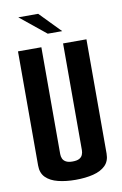

<svg xmlns="http://www.w3.org/2000/svg" viewBox="-88 -824 560 879"><g transform="rotate(-10 192.0 -384.0)"><path d="M191.4 5Q146.4 5 110.3 -4Q74.2 -13 53.6 -33.5Q32.9 -54 32.9 -89V-620H141.6V-123.5Q141.6 -112 145.9 -102.1Q150.3 -92.2 161.2 -86.2Q172.2 -80.1 191.4 -80.1Q212.2 -80.1 223.2 -86.2Q234.1 -92.2 238.3 -102.5Q242.5 -112.7 242.5 -123.5V-620H351.1V-89Q351.1 -54 330.3 -33.5Q309.5 -13 273.4 -4Q237.3 5 191.4 5ZM181.2 -676.1 61.3 -773.3H153.8L248.4 -676.1Z"/></g></svg>

Font: Smooch Sans Thin
Style: Regular
Weight: 100
Designer: Robert E. Leuschke
Foundry: Robert E. Leuschke
Version: Version 1.010